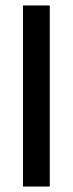

<svg xmlns="http://www.w3.org/2000/svg" viewBox="-20 -682 266 702"><path d="M64 0V-662H162V0Z"/></svg>

Font: Anek Tamil Medium Medium
Style: Regular
Weight: 500
Version: Version 1.003